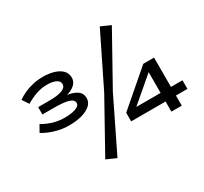

<svg xmlns="http://www.w3.org/2000/svg" viewBox="-167 -975 1396 1315"><g transform="rotate(-30 531.5 -317.0)"><path d="M239 -255Q192 -255 152.5 -264.5Q113 -274 83.5 -287Q54 -300 35 -312L65 -365Q81 -355 107 -343.5Q133 -332 166.5 -324Q200 -316 239 -316Q274 -316 300.5 -321.5Q327 -327 342.5 -337Q358 -347 358 -363Q358 -389 321 -400.5Q284 -412 201 -412H115V-470H201Q271 -470 305 -483.5Q339 -497 339 -524Q339 -547 313.5 -560Q288 -573 243 -573Q197 -573 154.5 -557.5Q112 -542 75 -519L41 -570Q64 -587 96.5 -602Q129 -617 167 -625.5Q205 -634 245 -634Q295 -634 333.5 -622Q372 -610 394 -587Q416 -564 416 -530Q416 -498 391 -475.5Q366 -453 322.5 -442Q279 -431 221 -431V-451Q285 -451 332.5 -443Q380 -435 407 -415Q434 -395 434 -357Q434 -326 409 -303Q384 -280 340 -267.5Q296 -255 239 -255ZM556 -329 757 -738 833 -704 611 -306 411 104 334 70ZM671 -112 618 -135 887 -367H970ZM618 -67V-135H1063V-67ZM890 -367H972V13H890Z"/></g></svg>

Font: BioRhyme SemiExpanded Medium
Style: Regular
Weight: 500
Width: 6
Designer: Aoife Mooney
Foundry: Aoife Mooney Type
Version: Version 1.600;gftools[0.9.33]